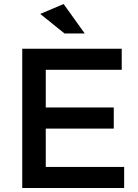

<svg xmlns="http://www.w3.org/2000/svg" viewBox="-20 -945 696 965"><path d="M91.8 0V-700.2H591.8V-594.2H210V-404.8H551.8V-298.8H210V-106H604V0ZM182.1 -875 299.8 -924.8 405.8 -776.9H304.2Z"/></svg>

Font: Trueno
Style: Regular
Weight: 400
Designer: Julieta Ulanovsky
Foundry: Julieta Ulanovsky
Version: Version 3.001b | FøM Fix